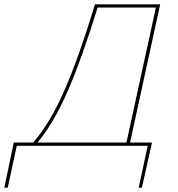

<svg xmlns="http://www.w3.org/2000/svg" viewBox="-55 -678 827 893"><path d="M605 195H590L632 0H23L-19 195H-35L9 -15H99Q177 -103 244.5 -257.5Q312 -412 387 -658H690L550 -15H652ZM533 -15 670 -643H399Q326 -406 260 -254.5Q194 -103 119 -15Z"/></svg>

Font: Ysabeau Thin
Style: Italic
Weight: 200
Italic angle: -12°
Designer: Christian Thalmann (Catharsis Fonts)
Version: Version 0.003